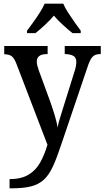

<svg xmlns="http://www.w3.org/2000/svg" viewBox="-20 -786 568 1044"><path d="M32 188Q94 188 134 164.5Q174 141 198 98.5Q222 56 238 1L69 -440Q57 -470 44 -480Q31 -490 6 -491H3V-536H239V-492H236Q180 -492 180 -451Q180 -441 183 -429Q186 -417 191 -403L254 -231Q268 -191 279 -154Q290 -117 293 -93Q298 -119 307.5 -148.5Q317 -178 325 -205L386 -400Q395 -428 395 -449Q395 -472 380 -481.5Q365 -491 335 -492H332V-536H528V-492H525Q498 -492 483.5 -477.5Q469 -463 454 -416L313 0Q289 73 267.5 119.5Q246 166 218 191.5Q190 217 148.5 227.5Q107 238 43 238H32ZM127 -619Q141 -638 160 -664Q179 -690 196 -717Q213 -744 223 -766H324Q333 -744 350.5 -717Q368 -690 386.5 -664Q405 -638 419 -619V-606H374Q350 -625 322 -650.5Q294 -676 273 -701Q252 -676 224.5 -650.5Q197 -625 173 -606H127Z"/></svg>

Font: Noto Serif Tamil SemiCondensed Medium
Style: Italic
Weight: 500
Width: 4
Italic angle: -12°
Designer: Indian Type Foundry, Tom Grace, and the Monotype Design Team
Foundry: Monotype Imaging Inc.
Version: Version 2.003; ttfautohint (v1.8.4.7-5d5b)